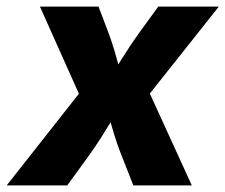

<svg xmlns="http://www.w3.org/2000/svg" viewBox="-52 -559 680 579"><path d="M-31.7 0 232.4 -335.4 211.9 -218.3 68.4 -539.1H245.1L273.4 -464.8Q288.6 -424.3 299.6 -383.5Q310.5 -342.8 322.8 -303.7H265.6Q291 -342.3 316.4 -383.3Q341.8 -424.3 371.1 -464.8L425.3 -539.1H607.9L353 -217.8L373.5 -334.5L526.4 0H350.1L315.4 -87.9Q299.3 -128.4 287.6 -169.4Q275.9 -210.4 263.2 -249H318.4Q293.5 -210.4 268.6 -169.4Q243.7 -128.4 214.8 -87.9L150.9 0Z"/></svg>

Font: Inter 18pt ExtraBold
Style: Italic
Weight: 800
Italic angle: -9.3988°
Designer: Rasmus Andersson
Foundry: rsms
Version: Version 4.001;git-66647c0bb